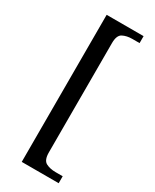

<svg xmlns="http://www.w3.org/2000/svg" viewBox="-225 -818 810 1004"><g transform="rotate(30 180.0 -316.0)"><path d="M100 128V-760H323V-718H280Q246 -718 222 -705.5Q198 -693 198 -646V14Q198 61 222 73.5Q246 86 280 86H323V128Z"/></g></svg>

Font: Noto Serif Ahom
Style: Regular
Weight: 400
Designer: Monotype Design Team
Foundry: Monotype Imaging Inc.
Version: Version 2.007; ttfautohint (v1.8.4.7-5d5b)